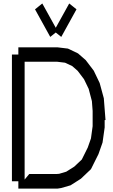

<svg xmlns="http://www.w3.org/2000/svg" viewBox="-20 -1088 650 1108"><path d="M579.1 -521 588.9 -395H584V-352.5L571.8 -265.6L548.3 -198.7L504.9 -111.8L446.8 -56.6L387.2 -18.6L333 -2.9L311.5 0.5H85.9V-42H48.8V-773.4H85.9V-814.9H311.5L372.1 -807.6L430.2 -779.8L474.6 -741.2L521 -680.2L555.2 -608.9ZM514.6 -359.9V-447.8L510.3 -504.4L491.7 -575.2L464.8 -630.9L428.2 -679.2L397 -706.5L355.5 -726.1L308.1 -731.9H122.1V-51.8L148.9 -84H308.1L321.3 -85L362.3 -97.2L408.7 -126.5L452.1 -167.5L486.3 -236.3L504.9 -289.1ZM421.4 -1034.2 333.5 -875 301.8 -900.4 270 -875 182.1 -1034.2 224.1 -1067.9 301.8 -927.7 379.4 -1067.9Z"/></svg>

Font: Gap Sans
Style: Regular
Weight: 400
Designer: Alexandre Liziard and Étienne Ozeray
Foundry: Interstices.io
Version: Version 1.6.1 - December 3. 2014